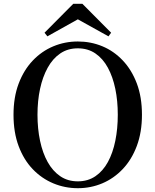

<svg xmlns="http://www.w3.org/2000/svg" viewBox="-20 -971 817 1009"><path d="M413 -951 564 -799 550 -780 354 -889H424L229 -780L214 -799L365 -951ZM389 18Q321 18 260 -7.5Q199 -33 152 -82Q105 -131 78 -203Q51 -275 51 -368Q51 -460 78 -531.5Q105 -603 152 -652.5Q199 -702 260 -727.5Q321 -753 389 -753Q457 -753 517.5 -728Q578 -703 625 -653.5Q672 -604 699 -532.5Q726 -461 726 -368Q726 -276 699 -204Q672 -132 625 -82.5Q578 -33 517.5 -7.5Q457 18 389 18ZM389 -18Q442 -18 481.5 -45Q521 -72 547 -119.5Q573 -167 586 -231Q599 -295 599 -368Q599 -441 586 -504Q573 -567 547 -615Q521 -663 481.5 -690Q442 -717 389 -717Q336 -717 296.5 -690Q257 -663 230.5 -615Q204 -567 190.5 -504Q177 -441 177 -368Q177 -295 190.5 -231Q204 -167 230.5 -119.5Q257 -72 296.5 -45Q336 -18 389 -18Z"/></svg>

Font: Noto Serif KR SemiBold
Style: Regular
Weight: 600
Designer: Ryoko NISHIZUKA 西塚涼子 (kana & ideographs); Frank Grießhammer (Latin, Greek & Cyrillic); Wenlong ZHANG 张文龙 (bopomofo); San
Foundry: Adobe
Version: Version 2.003-H1;hotconv 1.1.1;makeotfexe 2.6.0